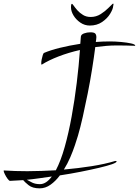

<svg xmlns="http://www.w3.org/2000/svg" viewBox="-190 -915 761 1052"><path d="M27 117Q-12 117 -33.5 99.5Q-55 82 -63 72L-135 76Q-140 76 -148.5 64.5Q-157 53 -163.5 39.5Q-170 26 -170 21Q-170 19 -168 19Q-138 21 -106 22Q-74 23 -40 23Q-2 23 37 21.5Q76 20 116 18Q143 -33 164.5 -109.5Q186 -186 202.5 -276.5Q219 -367 230.5 -461Q242 -555 248 -641Q186 -627 131.5 -606Q77 -585 39 -561H38Q36 -561 36 -568Q36 -577 38.5 -590Q41 -603 44.5 -613.5Q48 -624 51 -625Q86 -640 138.5 -653Q191 -666 250 -675L253 -714Q254 -726 270.5 -732Q287 -738 305 -738Q325 -738 331.5 -731.5Q338 -725 338 -711Q338 -705 337 -699Q336 -693 335 -685Q374 -688 412 -688Q441 -688 473.5 -685Q506 -682 528.5 -677Q551 -672 551 -665Q551 -664 549 -664Q527 -665 501.5 -665.5Q476 -666 449 -666Q421 -666 391 -663.5Q361 -661 332 -657Q325 -602 314.5 -536Q304 -470 290.5 -402.5Q277 -335 263.5 -275Q250 -215 237 -171Q231 -151 220.5 -119.5Q210 -88 195 -53Q180 -18 160 14Q239 7 312 -4.5Q385 -16 441 -33H444Q449 -33 449 -31Q449 -24 423 -15Q397 -6 352.5 4.5Q308 15 252.5 26Q197 37 138 46Q115 77 87 97Q59 117 27 117ZM29 94Q63 94 94 52Q58 57 23.5 62Q-11 67 -43 70Q-31 77 -13.5 85.5Q4 94 29 94ZM302 -775Q274 -775 250.5 -791Q227 -807 213 -830Q199 -853 199 -875Q199 -894 204 -894Q207 -894 214.5 -883Q222 -872 234.5 -858Q247 -844 265 -833Q283 -822 307 -822Q337 -822 362 -838Q387 -854 404 -871.5Q421 -889 427 -894Q428 -895 430 -895Q432 -895 432 -892Q432 -889 430 -881Q429 -865 413.5 -839.5Q398 -814 369.5 -794.5Q341 -775 302 -775Z"/></svg>

Font: Comforter
Style: Regular
Weight: 400
Designer: Robert E. Leuschke
Foundry: Robert E. Leuschke
Version: Version 1.013; ttfautohint (v1.8.3)